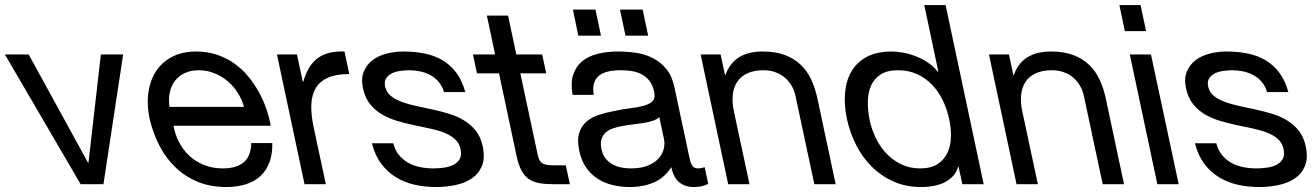

<svg xmlns="http://www.w3.org/2000/svg" viewBox="-42 -734 5227 765"><path d="M279.3 0 -22.5 -517.1H72.3L308.6 -85.9H310.5L359.9 -517.1H448.7L370.1 0Z M1043 -164.1Q1043.9 -120.6 1031.7 -87.6Q1019.5 -54.7 995.8 -32.7Q972.2 -10.7 937.7 0.2Q903.3 11.2 859.4 11.2Q797.4 11.2 747.3 -9Q697.3 -29.3 659.2 -65.2Q621.1 -101.1 594.7 -150.9Q568.4 -200.7 554.2 -259.8Q542 -318.4 549.6 -367.7Q557.1 -417 581.5 -452.9Q606 -488.8 646.2 -508.8Q686.5 -528.8 739.3 -528.8Q785.2 -528.8 823.5 -515.6Q861.8 -502.4 893.1 -480Q924.3 -457.5 948.5 -427.7Q972.7 -397.9 990.5 -365.2Q1008.3 -332.5 1019.8 -298.3Q1031.2 -264.2 1036.6 -232.9H649.4Q655.3 -199.2 670.9 -168.5Q686.5 -137.7 711.4 -114.3Q736.3 -90.8 770.3 -76.9Q804.2 -63 846.7 -63Q900.9 -63 929.7 -87.9Q958.5 -112.8 959 -164.1ZM930.2 -308.1Q921.9 -338.4 904.8 -365Q887.7 -391.6 864 -411.4Q840.3 -431.2 811.3 -442.6Q782.2 -454.1 750.5 -454.1Q717.8 -454.1 693.6 -442.6Q669.4 -431.2 654.5 -411.1Q639.6 -391.1 634.3 -364.7Q628.9 -338.4 633.3 -308.1Z M1141.1 -517.1 1164.6 -408.2H1166.5Q1183.6 -471.2 1222.4 -501.2Q1261.2 -531.2 1330.6 -528.8L1349.6 -439Q1298.3 -439 1265.6 -424.8Q1232.9 -410.6 1216.6 -383.8Q1200.2 -356.9 1198.5 -318.1Q1196.8 -279.3 1207 -230L1256.3 0H1171.4L1061.5 -517.1Z M1524.9 -163.1Q1532.2 -134.8 1548.3 -115.5Q1564.5 -96.2 1586.2 -84.5Q1607.9 -72.8 1633.3 -67.9Q1658.7 -63 1684.6 -63Q1704.6 -63 1726.1 -65.9Q1747.6 -68.8 1764.2 -77.1Q1780.8 -85.4 1789.6 -100.6Q1798.3 -115.7 1793 -140.1Q1787.6 -165 1770 -180.4Q1752.4 -195.8 1726.6 -205.8Q1700.7 -215.8 1668.9 -222.4Q1637.2 -229 1604 -236.1Q1570.8 -243.2 1538.3 -252.9Q1505.9 -262.7 1478.8 -278.8Q1451.7 -294.9 1431.9 -319.8Q1412.1 -344.7 1404.3 -381.8Q1396 -420.9 1407.5 -448.7Q1418.9 -476.6 1442.6 -494.4Q1466.3 -512.2 1498.8 -520.5Q1531.2 -528.8 1565.4 -528.8Q1608.9 -528.8 1647.9 -521.2Q1687 -513.7 1719.2 -495.1Q1751.5 -476.6 1775.1 -445.6Q1798.8 -414.6 1812 -367.2H1727.1Q1719.7 -392.1 1705.1 -408.7Q1690.4 -425.3 1671.6 -435.3Q1652.8 -445.3 1631.3 -449.7Q1609.9 -454.1 1588.9 -454.1Q1569.8 -454.1 1550.8 -451.2Q1531.7 -448.2 1517.3 -440.7Q1502.9 -433.1 1495.6 -420.4Q1488.3 -407.7 1492.7 -388.2Q1497.6 -365.7 1515.9 -351.3Q1534.2 -336.9 1560.5 -327.4Q1586.9 -317.9 1618.4 -311.3Q1649.9 -304.7 1680.7 -297.9Q1714.4 -290.5 1746.8 -280.8Q1779.3 -271 1806.6 -254.4Q1834 -237.8 1853.8 -212.9Q1873.5 -188 1881.3 -150.9Q1891.1 -104 1878.2 -72.8Q1865.2 -41.5 1837.6 -22.9Q1810.1 -4.4 1772.5 3.4Q1734.9 11.2 1695.3 11.2Q1651.9 11.2 1611.1 2.2Q1570.3 -6.8 1536.1 -27.6Q1502 -48.3 1477.1 -81.5Q1452.1 -114.7 1439.9 -163.1Z M2118.2 -517.1 2134.3 -441.9H2031.2L2099.6 -121.1Q2102.5 -106 2107.2 -96.9Q2111.8 -87.9 2119.9 -83Q2127.9 -78.1 2140.6 -76.7Q2153.3 -75.2 2173.3 -75.2H2212.4L2228.5 0H2163.6Q2130.4 0 2106.2 -4.4Q2082 -8.8 2064.5 -21Q2046.9 -33.2 2035.4 -55.2Q2023.9 -77.1 2016.1 -112.8L1946.3 -441.9H1858.4L1842.3 -517.1H1930.7L1897.9 -671.9H1982.4L2015.1 -517.1Z M2585 -267.1Q2574.7 -257.8 2558.1 -252.4Q2541.5 -247.1 2521.7 -243.9Q2502 -240.7 2480.5 -238.3Q2459 -235.8 2438.7 -232.2Q2418.5 -228.5 2400.9 -222.7Q2383.3 -216.8 2371.3 -206.1Q2359.4 -195.3 2354.5 -179.2Q2349.6 -163.1 2354.5 -139.2Q2358.9 -118.2 2370.4 -103.5Q2381.8 -88.9 2397.5 -79.8Q2413.1 -70.8 2432.1 -66.9Q2451.2 -63 2470.7 -63Q2512.7 -63 2540 -74.5Q2567.4 -85.9 2582.8 -103.5Q2598.1 -121.1 2602.8 -141.6Q2607.4 -162.1 2603.5 -180.2ZM2779.8 -2Q2759.3 11.2 2721.2 11.2Q2688 11.2 2664.8 -7.3Q2641.6 -25.9 2632.8 -67.9Q2606 -25.9 2563.7 -7.3Q2521.5 11.2 2467.3 11.2Q2432.1 11.2 2399.4 3.4Q2366.7 -4.4 2339.8 -21.5Q2313 -38.6 2293.7 -65.9Q2274.4 -93.3 2266.1 -132.8Q2256.8 -176.8 2265.9 -204.8Q2274.9 -232.9 2295.7 -250.2Q2316.4 -267.6 2345.7 -276.9Q2375 -286.1 2406.7 -292Q2440.4 -299.3 2471.2 -303Q2502 -306.6 2524.4 -313Q2546.9 -319.3 2558.3 -331.5Q2569.8 -343.8 2564.5 -368.2Q2558.6 -396 2544.7 -413.1Q2530.8 -430.2 2512.2 -439.2Q2493.7 -448.2 2472.7 -451.2Q2451.7 -454.1 2431.6 -454.1Q2404.8 -454.1 2382.8 -449.5Q2360.8 -444.8 2346.2 -433.6Q2331.5 -422.4 2325.2 -403.6Q2318.8 -384.8 2323.7 -356H2239.3Q2231 -403.8 2241.9 -436.8Q2252.9 -469.7 2278.1 -490.2Q2303.2 -510.7 2340.1 -519.8Q2377 -528.8 2420.4 -528.8Q2455.6 -528.8 2491.2 -523.7Q2526.9 -518.6 2557.9 -503.2Q2588.9 -487.8 2612.1 -460.2Q2635.3 -432.6 2645 -387.2L2701.7 -121.1Q2704.6 -106 2707.5 -95Q2710.4 -84 2714.4 -76.9Q2718.3 -69.8 2724.4 -66.4Q2730.5 -63 2740.7 -63Q2746.1 -63 2752.4 -64.2Q2758.8 -65.4 2765.6 -67.9ZM2518.6 -695.8 2540.5 -591.8H2450.2L2428.2 -695.8ZM2330.6 -695.8 2352.5 -591.8H2262.2L2240.7 -695.8Z M2829.1 -517.1 2846.7 -435.1H2848.6Q2881.3 -528.8 2996.6 -528.8Q3047.9 -528.8 3085 -514.9Q3122.1 -501 3148.2 -476.1Q3174.3 -451.2 3190.4 -416.5Q3206.5 -381.8 3215.3 -339.8L3287.6 0H3202.6L3127.9 -350.1Q3123 -374 3111.6 -393.3Q3100.1 -412.6 3083.7 -426Q3067.4 -439.5 3046.1 -446.8Q3024.9 -454.1 3000.5 -454.1Q2961.9 -454.1 2935.8 -441.9Q2909.7 -429.7 2895.3 -408Q2880.9 -386.2 2877.7 -356.4Q2874.5 -326.7 2881.8 -292L2944.3 0H2859.4L2749.5 -517.1Z M3792.5 0 3777.3 -69.8H3775.4Q3769.5 -48.8 3755.9 -33.4Q3742.2 -18.1 3722.7 -8.1Q3703.1 2 3679 6.6Q3654.8 11.2 3627.4 11.2Q3567.9 11.2 3518.8 -10.5Q3469.7 -32.2 3432.1 -69.3Q3394.5 -106.4 3369.4 -155.8Q3344.2 -205.1 3332.5 -259.8Q3320.8 -314.9 3325 -364Q3329.1 -413.1 3350.6 -449.7Q3372.1 -486.3 3411.9 -507.6Q3451.7 -528.8 3510.7 -528.8Q3530.3 -528.8 3554.4 -524.7Q3578.6 -520.5 3603.5 -511.2Q3628.4 -502 3652.3 -486.6Q3676.3 -471.2 3694.8 -448.2H3696.8L3640.6 -713.9H3725.6L3877.4 0ZM3423.3 -253.9Q3431.2 -217.8 3448 -183.3Q3464.8 -148.9 3490 -122.3Q3515.1 -95.7 3548.8 -79.3Q3582.5 -63 3624 -63Q3667 -63 3693.4 -80.1Q3719.7 -97.2 3732.7 -124.5Q3745.6 -151.9 3746.8 -187Q3748 -222.2 3740.2 -257.8Q3732.4 -295.9 3715.8 -331.3Q3699.2 -366.7 3673.8 -394Q3648.4 -421.4 3614 -437.7Q3579.6 -454.1 3535.6 -454.1Q3492.2 -454.1 3466.3 -437Q3440.4 -419.9 3428.2 -391.8Q3416 -363.8 3415.8 -327.9Q3415.5 -292 3423.3 -253.9Z M3978 -517.1 3995.6 -435.1H3997.6Q4030.3 -528.8 4145.5 -528.8Q4196.8 -528.8 4233.9 -514.9Q4271 -501 4297.1 -476.1Q4323.2 -451.2 4339.4 -416.5Q4355.5 -381.8 4364.3 -339.8L4436.5 0H4351.6L4276.9 -350.1Q4272 -374 4260.5 -393.3Q4249 -412.6 4232.7 -426Q4216.3 -439.5 4195.1 -446.8Q4173.8 -454.1 4149.4 -454.1Q4110.8 -454.1 4084.7 -441.9Q4058.6 -429.7 4044.2 -408Q4029.8 -386.2 4026.6 -356.4Q4023.4 -326.7 4030.8 -292L4093.3 0H4008.3L3898.4 -517.1Z M4543.9 -517.1 4654.3 0H4569.3L4459.5 -517.1ZM4439.9 -609.9 4418 -713.9H4502.4L4524.4 -609.9Z M4804.2 -163.1Q4811.5 -134.8 4827.6 -115.5Q4843.8 -96.2 4865.5 -84.5Q4887.2 -72.8 4912.6 -67.9Q4938 -63 4963.9 -63Q4983.9 -63 5005.4 -65.9Q5026.9 -68.8 5043.5 -77.1Q5060.1 -85.4 5068.8 -100.6Q5077.6 -115.7 5072.3 -140.1Q5066.9 -165 5049.3 -180.4Q5031.7 -195.8 5005.9 -205.8Q4980 -215.8 4948.2 -222.4Q4916.5 -229 4883.3 -236.1Q4850.1 -243.2 4817.6 -252.9Q4785.2 -262.7 4758.1 -278.8Q4731 -294.9 4711.2 -319.8Q4691.4 -344.7 4683.6 -381.8Q4675.3 -420.9 4686.8 -448.7Q4698.2 -476.6 4721.9 -494.4Q4745.6 -512.2 4778.1 -520.5Q4810.5 -528.8 4844.7 -528.8Q4888.2 -528.8 4927.2 -521.2Q4966.3 -513.7 4998.5 -495.1Q5030.8 -476.6 5054.4 -445.6Q5078.1 -414.6 5091.3 -367.2H5006.3Q4999 -392.1 4984.4 -408.7Q4969.7 -425.3 4950.9 -435.3Q4932.1 -445.3 4910.6 -449.7Q4889.2 -454.1 4868.2 -454.1Q4849.1 -454.1 4830.1 -451.2Q4811 -448.2 4796.6 -440.7Q4782.2 -433.1 4774.9 -420.4Q4767.6 -407.7 4772 -388.2Q4776.9 -365.7 4795.2 -351.3Q4813.5 -336.9 4839.8 -327.4Q4866.2 -317.9 4897.7 -311.3Q4929.2 -304.7 4960 -297.9Q4993.7 -290.5 5026.1 -280.8Q5058.6 -271 5085.9 -254.4Q5113.3 -237.8 5133.1 -212.9Q5152.8 -188 5160.6 -150.9Q5170.4 -104 5157.5 -72.8Q5144.5 -41.5 5116.9 -22.9Q5089.4 -4.4 5051.8 3.4Q5014.2 11.2 4974.6 11.2Q4931.2 11.2 4890.4 2.2Q4849.6 -6.8 4815.4 -27.6Q4781.2 -48.3 4756.3 -81.5Q4731.4 -114.7 4719.2 -163.1Z"/></svg>

Font: XB Khoramshahr
Style: Oblique
Weight: 400
Italic angle: 12°
Designer: Behnam
Foundry: Irmug
Version: Version 8.005 2009